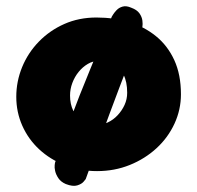

<svg xmlns="http://www.w3.org/2000/svg" viewBox="-20 -557 641 625"><path d="M296 0Q240 0 191.5 -19Q143 -38 107.5 -71Q72 -104 52.5 -148Q33 -192 33 -242Q33 -292 52 -338.5Q71 -385 106.5 -421.5Q142 -458 189.5 -479Q237 -500 294 -500Q351 -500 400.5 -485Q450 -470 488 -439Q526 -408 547.5 -361Q569 -314 569 -250Q569 -200 548 -154.5Q527 -109 489.5 -74.5Q452 -40 402.5 -20Q353 0 296 0ZM194 42Q178 35 170 23Q162 11 159.5 -0.5Q157 -12 158 -19.5Q159 -27 159 -27Q179 -87 208 -165Q237 -243 273 -330Q309 -417 344 -503Q344 -503 348 -509.5Q352 -516 359.5 -524Q367 -532 379 -535.5Q391 -539 407 -532Q426 -525 434 -513.5Q442 -502 443.5 -490Q445 -478 443.5 -469.5Q442 -461 442 -461Q403 -363 369 -273Q335 -183 307.5 -107.5Q280 -32 259 26Q259 26 252.5 34Q246 42 231.5 46.5Q217 51 194 42ZM293 -150Q313 -150 331 -158.5Q349 -167 363 -182Q377 -197 385.5 -215.5Q394 -234 394 -255Q394 -291 382 -314Q370 -337 349.5 -348Q329 -359 303 -359Q283 -359 266 -349Q249 -339 236 -323Q223 -307 215.5 -287Q208 -267 208 -246Q208 -218 218.5 -196.5Q229 -175 248 -162.5Q267 -150 293 -150Z"/></svg>

Font: Sour Gummy Black ExtraBold
Style: Regular
Weight: 800
Version: Version 1.000